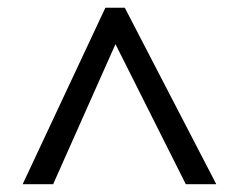

<svg xmlns="http://www.w3.org/2000/svg" viewBox="-20 -722 612 492"><path d="M38.1 -250 250 -702.1H299.8L534.2 -250H456.1L275.9 -608.9L116.2 -250Z"/></svg>

Font: Noto Sans Kannada
Style: Regular
Weight: 400
Designer: Monotype Design team
Foundry: Monotype Imaging Inc.
Version: Version 1.00